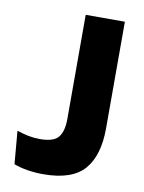

<svg xmlns="http://www.w3.org/2000/svg" viewBox="-76 -693 570 758"><g transform="rotate(10 208.5 -314.5)"><path d="M149.3 9.9Q118.4 9.9 87.4 5.1Q56.5 0.2 31.5 -9.4L20.2 -141.6Q43.1 -133.7 66 -129.1Q89 -124.5 113 -124.5Q167.8 -124.5 186.9 -148.3Q206 -172.2 206 -221.4V-639H363V-211.9Q363 -102.4 314 -46.3Q265 9.9 149.3 9.9Z"/></g></svg>

Font: Anek Malayalam Medium
Style: Regular
Weight: 500
Designer: Maithili Shingre (Malayalam) & Yesha Goshar (Latin)
Foundry: Ek Type
Version: Version 1.003